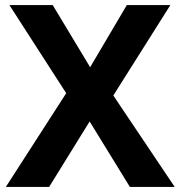

<svg xmlns="http://www.w3.org/2000/svg" viewBox="-20 -734 710 754"><path d="M666 0H490L332 -257L173 0H3L240 -368L17 -714H187L334 -470L478 -714H649L425 -359Z"/></svg>

Font: Noto Sans Lao
Style: Bold
Weight: 700
Designer: Monotype Design Team
Foundry: Monotype Imaging Inc.
Version: Version 2.003